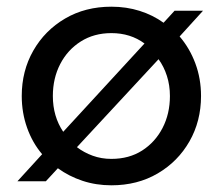

<svg xmlns="http://www.w3.org/2000/svg" viewBox="-20 -542 666 574"><path d="M313 12Q267 12 226.5 -1.5Q186 -15 153 -39L117 0H32L106 -81Q77 -115 61 -160Q45 -205 45 -255Q45 -330 79.5 -390.5Q114 -451 174.5 -486.5Q235 -522 313 -522Q358 -522 397.5 -509.5Q437 -497 469 -474L502 -510H587L517 -433Q547 -398 564 -352.5Q581 -307 581 -255Q581 -180 546.5 -119.5Q512 -59 451.5 -23.5Q391 12 313 12ZM169 -148 412 -412Q370 -443 313 -443Q261 -443 221.5 -418Q182 -393 160 -350.5Q138 -308 138 -255Q138 -194 169 -148ZM313 -67Q366 -67 405 -92Q444 -117 466 -159.5Q488 -202 488 -255Q488 -287 479 -315Q470 -343 454 -365L210 -102Q231 -86 257 -76.5Q283 -67 313 -67Z"/></svg>

Font: MuseoModerno
Style: Regular
Weight: 400
Designer: Pablo Cosgaya, Héctor Gatti, Marcela Romero, and the Authors of The MuseoModerno Project.
Foundry: Omnibus-Type Team
Version: Version 1.001